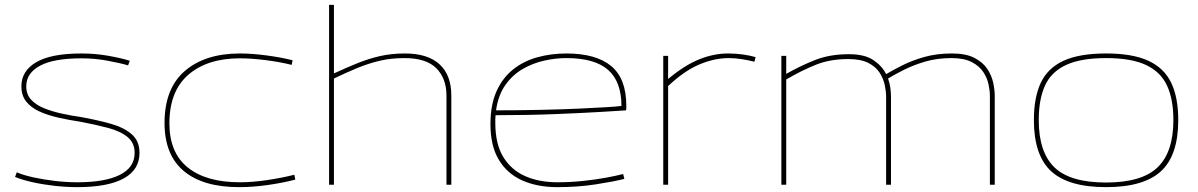

<svg xmlns="http://www.w3.org/2000/svg" viewBox="-20 -760 4928 790"><path d="M42 -32 49 -51Q77 -39 118.5 -30Q160 -21 206.5 -15.5Q253 -10 298 -10Q412 -10 473 -40.5Q534 -71 534 -131Q534 -172 505 -196Q476 -220 425.5 -233.5Q375 -247 311 -259Q264 -266 220 -276Q176 -286 142 -301.5Q108 -317 88 -342Q68 -367 68 -405Q68 -468 129 -504Q190 -540 316 -540Q372 -540 425.5 -530.5Q479 -521 514 -510L507 -491Q473 -501 421 -510.5Q369 -520 316 -520Q201 -520 144.5 -489.5Q88 -459 88 -405Q88 -372 107.5 -350.5Q127 -329 159.5 -315.5Q192 -302 232.5 -293Q273 -284 316 -278Q381 -266 435 -251Q489 -236 521.5 -208Q554 -180 554 -131Q554 -61 488.5 -25.5Q423 10 298 10Q252 10 203.5 4.5Q155 -1 113 -10.5Q71 -20 42 -32Z M657 -254Q657 -396 740.5 -468Q824 -540 968 -540Q1016 -540 1076.5 -532Q1137 -524 1184 -512L1180 -493Q1133 -505 1073.5 -512.5Q1014 -520 967 -520Q833 -520 755 -452.5Q677 -385 677 -252Q677 -132 752.5 -71Q828 -10 967 -10Q1018 -10 1079 -19Q1140 -28 1191 -41L1195 -21Q1146 -8 1083.5 1Q1021 10 964 10Q815 10 736 -56.5Q657 -123 657 -254Z M1334 0V-740H1354V-458Q1404 -481 1449.5 -499.5Q1495 -518 1542.5 -529Q1590 -540 1646 -540Q1740 -540 1788.5 -495.5Q1837 -451 1837 -367V0H1817V-367Q1817 -437 1775.5 -479Q1734 -521 1644 -521Q1589 -521 1542.5 -510Q1496 -499 1451 -480.5Q1406 -462 1354 -437V0Z M2273 10Q2191 10 2129 -17.5Q2067 -45 2032.5 -102.5Q1998 -160 1998 -249Q1998 -329 2023 -384.5Q2048 -440 2091.5 -474.5Q2135 -509 2191.5 -524.5Q2248 -540 2310 -540Q2432 -540 2494.5 -488.5Q2557 -437 2557 -325Q2557 -321 2557 -315.5Q2557 -310 2556 -306Q2529 -304 2452.5 -299.5Q2376 -295 2264 -290.5Q2152 -286 2019 -286Q2018 -278 2018 -270Q2018 -262 2018 -254Q2018 -168 2050.5 -114.5Q2083 -61 2140.5 -35.5Q2198 -10 2274 -10Q2327 -10 2379 -15.5Q2431 -21 2474 -29Q2517 -37 2544 -44L2549 -24Q2506 -13 2432 -1.5Q2358 10 2273 10ZM2021 -306Q2118 -306 2205 -308Q2292 -310 2361 -313Q2430 -316 2476 -319Q2522 -322 2537 -324Q2537 -424 2482 -472.5Q2427 -521 2310 -521Q2266 -521 2219 -510.5Q2172 -500 2130.5 -476Q2089 -452 2059.5 -410.5Q2030 -369 2021 -306Z M2729 -530V-435Q2796 -491 2856 -515.5Q2916 -540 2976 -540Q3009 -540 3039 -535.5Q3069 -531 3089 -525L3084 -506Q3061 -512 3032.5 -516.5Q3004 -521 2979 -521Q2920 -521 2858 -495Q2796 -469 2729 -406V0H2709V-530Z M3195 0V-530H3215V-456Q3273 -489 3333.5 -513Q3394 -537 3473 -537Q3538 -537 3574 -512.5Q3610 -488 3626 -455Q3653 -471 3692.5 -491Q3732 -511 3783 -525.5Q3834 -540 3897 -540Q3954 -540 3989 -522Q4024 -504 4042 -477Q4060 -450 4066.5 -420Q4073 -390 4073 -366V0H4053V-366Q4053 -386 4047.5 -412.5Q4042 -439 4026 -463.5Q4010 -488 3978.5 -504.5Q3947 -521 3895 -521Q3837 -521 3788.5 -507Q3740 -493 3701 -473.5Q3662 -454 3634 -437Q3641 -417 3643.5 -398Q3646 -379 3646 -363V0H3626V-363Q3626 -383 3620.5 -409.5Q3615 -436 3599.5 -460.5Q3584 -485 3553 -501Q3522 -517 3470 -517Q3396 -517 3338 -494Q3280 -471 3215 -433V0Z M4234 -266Q4234 -359 4262.5 -419.5Q4291 -480 4356 -510Q4421 -540 4531 -540Q4640 -540 4705 -510Q4770 -480 4799 -419.5Q4828 -359 4828 -266Q4828 -121 4757 -55.5Q4686 10 4531 10Q4376 10 4305 -55.5Q4234 -121 4234 -266ZM4254 -266Q4254 -134 4318.5 -71.5Q4383 -9 4531 -9Q4678 -9 4743 -71.5Q4808 -134 4808 -266Q4808 -351 4782 -407.5Q4756 -464 4695.5 -492.5Q4635 -521 4531 -521Q4427 -521 4366 -492.5Q4305 -464 4279.5 -407.5Q4254 -351 4254 -266Z"/></svg>

Font: Georama Extended Thin
Style: Regular
Weight: 100
Width: 7
Designer: Jean-Baptiste Levee
Foundry: Production Type
Version: Version 1.000